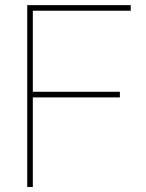

<svg xmlns="http://www.w3.org/2000/svg" viewBox="-20 -748 584 768"><path d="M88.9 0V-727.5H502.9V-705.1H111.3V-380.9H459.5V-358.4H111.3V0Z"/></svg>

Font: Inter 28pt Thin
Style: Regular
Weight: 250
Designer: Rasmus Andersson
Foundry: rsms
Version: Version 4.001;git-66647c0bb